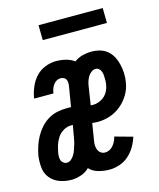

<svg xmlns="http://www.w3.org/2000/svg" viewBox="-109 -782 717 867"><g transform="rotate(-15 249.5 -348.5)"><path d="M118 8Q89 8 63 -1.5Q37 -11 20 -31.5Q3 -52 0 -80Q-3 -108 1 -137Q5 -158 12 -179.5Q19 -201 30 -221Q41 -241 56.5 -258.5Q72 -276 91.5 -288Q111 -300 133.5 -305Q156 -310 177 -310H200L216 -406Q217 -414 216.5 -421.5Q216 -429 212.5 -435.5Q209 -442 202 -445Q195 -448 187 -448Q178 -448 169 -443Q160 -438 154 -429.5Q148 -421 144.5 -411.5Q141 -402 140 -393L139 -390H49L50 -397Q55 -422 65.5 -446Q76 -470 94.5 -489.5Q113 -509 138 -518.5Q163 -528 187 -528Q211 -528 233 -522.5Q255 -517 273 -504Q290 -517 311 -522.5Q332 -528 353 -528Q374 -528 393.5 -522.5Q413 -517 428 -504Q443 -491 452 -473.5Q461 -456 465.5 -436Q470 -416 471 -395Q472 -374 468 -353Q464 -325 448.5 -298.5Q433 -272 409.5 -252.5Q386 -233 357.5 -223.5Q329 -214 300 -214Q294 -214 287.5 -214.5Q281 -215 274 -216L261 -136Q259 -125 259.5 -114Q260 -103 264 -93.5Q268 -84 276.5 -78Q285 -72 296 -72Q307 -72 317 -77Q327 -82 334.5 -91Q342 -100 347 -110.5Q352 -121 354 -131L437 -108Q430 -85 417.5 -63.5Q405 -42 386 -25Q367 -8 343 0Q319 8 296 8Q269 8 244 1Q219 -6 202 -24Q185 -7 162 0.5Q139 8 118 8ZM300 -294Q314 -294 328 -299.5Q342 -305 353 -315Q364 -325 370.5 -338.5Q377 -352 379 -365Q381 -374 381 -382.5Q381 -391 381 -399Q381 -407 380 -415Q379 -423 375.5 -430.5Q372 -438 366 -443Q360 -448 352 -448Q342 -448 332.5 -441.5Q323 -435 317 -425.5Q311 -416 307.5 -406Q304 -396 302 -385L288 -295Q291 -294 294 -294Q297 -294 300 -294ZM118 -72Q129 -72 138 -80Q147 -88 153 -98Q159 -108 162.5 -119Q166 -130 169.5 -140.5Q173 -151 175 -162Q177 -173 179 -184L187 -230H177Q160 -230 143 -220Q126 -210 115.5 -194.5Q105 -179 99.5 -161.5Q94 -144 91 -127Q89 -118 89 -108.5Q89 -99 91.5 -91Q94 -83 101.5 -77.5Q109 -72 118 -72ZM455 -635H155L154 -705H454Z"/></g></svg>

Font: Iosevka SS18 Medium
Style: Italic
Weight: 500
Italic angle: -9°
Monospace: yes
Designer: Belleve Invis
Foundry: Belleve Invis
Version: Version 25.1.1; ttfautohint (v1.8.4)